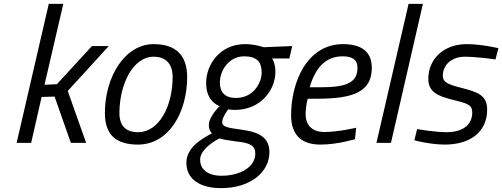

<svg xmlns="http://www.w3.org/2000/svg" viewBox="-20 -738 2595 992"><path d="M195 -237 262 -239 346 0H425L330 -268L542 -500H455L274 -303L210 -300L307 -718H232L66 0H141Z M693 -55C629 -55 597 -90 597 -153C597 -303 667 -445 774 -445C841 -445 872 -403 872 -341C872 -191 803 -55 693 -55ZM774 -510C624 -510 522 -340 522 -154C522 -39 582 9 693 9C852 9 947 -157 947 -340C947 -455 886 -510 774 -510Z M1199 -232C1138 -232 1116 -265 1116 -312C1116 -371 1160 -447 1242 -447C1307 -447 1332 -418 1332 -363C1332 -312 1291 -232 1199 -232ZM1201 -7C1270 0 1299 13 1299 55C1299 129 1215 170 1125 170C1049 170 1014 134 1014 87C1014 42 1069 0 1114 -23C1128 -18 1156 -13 1201 -7ZM1122 234C1278 234 1372 148 1372 49C1372 -27 1322 -56 1221 -69C1152 -78 1128 -84 1128 -107C1128 -133 1159 -173 1159 -173C1159 -173 1178 -170 1192 -170C1332 -170 1403 -278 1403 -367C1403 -399 1395 -421 1386 -436H1475L1490 -500L1342 -494C1342 -494 1298 -510 1246 -510C1117 -510 1045 -405 1045 -309C1045 -248 1069 -210 1114 -189C1114 -189 1059 -136 1059 -92C1059 -72 1065 -59 1075 -49C1017 -19 943 27 943 103C943 187 1012 234 1122 234Z M1580 -287C1608 -383 1659 -447 1750 -447C1799 -447 1827 -431 1827 -387C1827 -309 1766 -287 1635 -287H1580ZM1655 -56C1598 -56 1559 -87 1559 -147C1559 -170 1563 -203 1570 -228H1621C1808 -228 1901 -265 1901 -388C1901 -474 1843 -510 1753 -510C1566 -510 1484 -314 1484 -142C1484 -40 1539 9 1635 9C1725 9 1814 -19 1814 -19L1820 -78C1820 -78 1729 -56 1655 -56Z M2000 0 2165 -718H2091L1925 0Z M2555 -489C2555 -489 2470 -510 2390 -510C2278 -510 2193 -438 2193 -330C2193 -263 2241 -241 2325 -221C2393 -204 2420 -197 2420 -157C2420 -88 2364 -55 2288 -55C2227 -55 2135 -71 2135 -71L2121 -13C2121 -13 2202 9 2279 9C2400 9 2497 -49 2497 -172C2497 -245 2449 -263 2360 -285C2287 -304 2268 -315 2268 -348C2268 -400 2311 -445 2381 -445C2445 -445 2540 -431 2540 -431L2555 -489Z"/></svg>

Font: RazerF5
Style: Italic
Weight: 400
Foundry: Razer Inc.
Version: Version 2